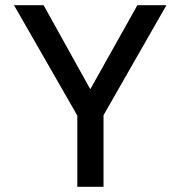

<svg xmlns="http://www.w3.org/2000/svg" viewBox="-20 -720 695 740"><path d="M278 0V-274.5L34 -700H148L328 -376L509.5 -700H621.5L379 -276V0Z"/></svg>

Font: Overpass Medium
Style: Regular
Weight: 500
Designer: Delve Withrington, Dave Bailey, Thomas Jockin
Foundry: Delve Fonts LLC
Version: Version 4.000